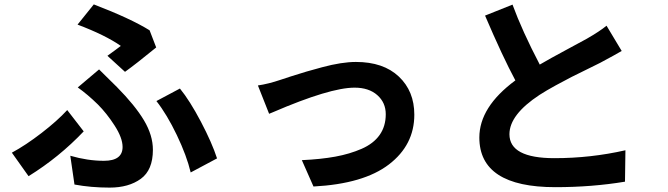

<svg xmlns="http://www.w3.org/2000/svg" viewBox="-20 -814 3040 874"><path d="M549 -487 469 -560Q482 -569 504 -585.5Q526 -602 530 -605Q460 -654 333 -702L407 -794Q576 -729 661 -676L691 -598Q598 -522 549 -487ZM319 26 300 -105Q379 -82 453 -82Q538 -82 538 -145Q538 -186 502 -242Q466 -298 425 -339Q379 -384 334 -416L431 -498Q448 -481 476 -453.5Q504 -426 512 -418Q595 -334 635.5 -266Q676 -198 676 -132Q676 -40 621 0Q566 40 479 40Q394 40 319 26ZM968 -93 848 -29Q830 -105 785 -199Q740 -293 692 -354L799 -411Q844 -356 894.5 -260Q945 -164 968 -93ZM361 -216Q249 -98 110 -12L34 -119Q97 -153 169 -208.5Q241 -264 286 -313Z M1154 -425Q1202 -432 1258 -451Q1260 -452 1303.5 -466Q1347 -480 1374.5 -488Q1402 -496 1446.5 -508Q1491 -520 1529.5 -526Q1568 -532 1600 -532Q1725 -532 1795.5 -465.5Q1866 -399 1866 -292Q1866 -154 1750.5 -65.5Q1635 23 1407 35L1354 -85Q1441 -89 1506.5 -101Q1572 -113 1626 -136.5Q1680 -160 1708 -199.5Q1736 -239 1736 -294Q1736 -347 1697.5 -381Q1659 -415 1594 -415Q1482 -415 1222 -303Q1210 -298 1205 -296Z M2741 -697 2810 -582Q2783 -566 2712 -528Q2703 -523 2657.5 -501Q2612 -479 2582.5 -464Q2553 -449 2510 -425.5Q2467 -402 2436 -382Q2299 -292 2299 -203Q2299 -94 2504 -94Q2669 -94 2827 -130L2825 13Q2675 38 2508 38Q2162 38 2162 -188Q2162 -327 2326 -448Q2268 -556 2188 -743L2313 -793Q2357 -673 2437 -520Q2483 -547 2558.5 -587.5Q2634 -628 2650 -637Q2711 -672 2741 -697Z"/></svg>

Font: Noto Sans Korean Bold
Style: Bold
Weight: 700
Designer: Ryoko NISHIZUKA  (kana & ideographs); Paul D. Hunt (Latin, Greek & Cyrillic); Wenlong ZHANG  (bopomofo); Sandoll Communi
Foundry: Adobe Systems Incorporated
Version: Version 1.000;PS 1;hotconv 1.0.78;makeotf.lib2.5.61930